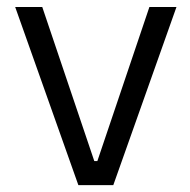

<svg xmlns="http://www.w3.org/2000/svg" viewBox="-20 -541 555 561"><path d="M285.6 -70.3V0H242.2V-70.3ZM24.4 -520.5H103.5L279.3 0H209ZM240.7 0 416.5 -520.5H495.6L311 0Z"/></svg>

Font: Wand UI Pro
Style: Regular
Weight: 400
Designer: Andreas Faust
Version: Version 1.003;FEAKit 1.0